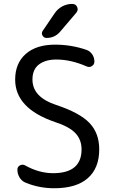

<svg xmlns="http://www.w3.org/2000/svg" viewBox="-20 -999 594 1008"><path d="M359.4 -978.5Q377 -978.5 384.8 -962.9Q387.7 -956.1 387.7 -950.2Q387.7 -941.4 380.9 -932.6L296.9 -834Q268.6 -799.8 224.6 -799.8Q210 -799.8 203.1 -812.5Q196.3 -825.2 204.1 -836.9L266.6 -928.7Q282.2 -952.1 306.6 -965.3Q331.1 -978.5 359.4 -978.5ZM258.8 -89.8Q408.2 -89.8 408.2 -214.8Q408.2 -265.6 376 -299.8Q343.8 -334 268.6 -358.4Q59.6 -429.7 59.6 -581.1Q59.6 -667 115.2 -715.8Q170.9 -764.6 268.6 -764.6Q354.5 -764.6 433.6 -737.3Q453.1 -730.5 464.4 -713.4Q475.6 -696.3 475.6 -675.8Q475.6 -660.2 462.4 -651.9Q449.2 -643.6 434.6 -650.4Q352.5 -686.5 275.4 -686.5Q218.8 -686.5 184.6 -660.6Q150.4 -634.8 150.4 -581.1Q150.4 -489.3 274.4 -448.2Q398.4 -407.2 449.7 -353.5Q501 -299.8 501 -214.8Q501 -116.2 440.9 -63.5Q380.9 -10.7 264.6 -10.7Q185.5 -10.7 114.3 -40Q94.7 -47.9 83 -66.9Q71.3 -85.9 71.3 -108.4Q71.3 -124 85 -130.9Q98.6 -137.7 111.3 -130.9Q184.6 -89.8 258.8 -89.8Z"/></svg>

Font: Gen Jyuu GothicX Regular
Style: Regular
Weight: 400
Designer: [Source Han Sans]
Ryoko NISHIZUKA  (kana & ideographs); Paul D. Hunt (Latin, Greek & Cyrillic); Wenlong ZHANG  (bopomofo
Version: Version 1.002.20150607